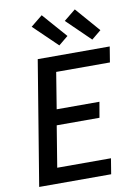

<svg xmlns="http://www.w3.org/2000/svg" viewBox="-104 -1051 808 1119"><g transform="rotate(-10 300.0 -491.5)"><path d="M35 0 156 -735H582L567 -643H249L214 -428H467L451 -336H198L158 -92H476L461 0ZM489 -792 350 -927 419 -983 545 -838ZM294 -792 154 -927 223 -983 350 -838Z"/></g></svg>

Font: Iosevka Aile Semibold Oblique
Style: Regular
Weight: 600
Italic angle: -9°
Designer: Belleve Invis
Foundry: Belleve Invis
Version: Version 31.1.0; ttfautohint (v1.8.4)